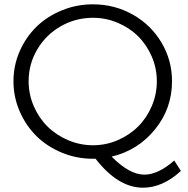

<svg xmlns="http://www.w3.org/2000/svg" viewBox="-20 -725 867 884"><path d="M782.2 14.2 813 62Q729 139.2 638.2 139.2Q523.9 139.2 419.9 5.9H407.2Q332.5 5.9 264.6 -22.2Q196.8 -50.3 148.2 -98.1Q99.6 -146 70.8 -211.9Q42 -277.8 42 -351.1Q42 -423.8 70.8 -489.3Q99.6 -554.7 148.2 -602.1Q196.8 -649.4 264.6 -677.2Q332.5 -705.1 407.2 -705.1Q507.3 -705.1 591.1 -658Q674.8 -610.8 723.4 -529.3Q772 -447.8 772 -351.1Q772 -225.6 693.6 -129.2Q615.2 -32.7 494.1 -3.9Q575.7 79.1 645 79.1Q708 79.1 782.2 14.2ZM111.8 -351.1Q111.8 -291 135.5 -236.3Q159.2 -181.6 199 -142.3Q238.8 -103 293.7 -79.6Q348.6 -56.2 408.2 -56.2Q467.8 -56.2 522 -79.6Q576.2 -103 615.7 -142.3Q655.3 -181.6 678.7 -236.3Q702.1 -291 702.1 -351.1Q702.1 -410.6 678.7 -464.8Q655.3 -519 615.7 -558.1Q576.2 -597.2 522 -620.1Q467.8 -643.1 408.2 -643.1Q328.1 -643.1 260 -604.2Q191.9 -565.4 151.9 -498Q111.8 -430.7 111.8 -351.1Z"/></svg>

Font: Montserrat arm Light
Style: Regular
Weight: 300
Designer: Julieta Ulanovsky
Foundry: Julieta Ulanovsky
Version: Version 6.000;PS 006.000;hotconv 1.0.88;makeotf.lib2.5.64775